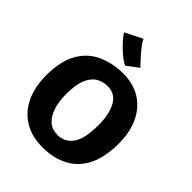

<svg xmlns="http://www.w3.org/2000/svg" viewBox="-278 -1173 1333 1333"><g transform="rotate(45 388.0 -506.5)"><path d="M386 8Q276 10 198.2 -36.8Q120.5 -83.5 80.2 -170.2Q40 -257 42 -375Q44.5 -507 90.8 -588.8Q137 -670.5 217 -709.2Q297 -748 400 -751Q505.5 -754 581 -708.2Q656.5 -662.5 696.2 -576.5Q736 -490.5 734 -373Q731.5 -241 687 -157.5Q642.5 -74 565 -34Q487.5 6 386 8ZM389 -126Q461 -126 502.5 -184.2Q544 -242.5 544 -378Q544 -483 508 -548Q472 -613 397 -613Q351.5 -613 314 -590.5Q276.5 -568 254.2 -515Q232 -462 232 -370Q232 -299 249.5 -244Q267 -189 301.8 -157.5Q336.5 -126 389 -126ZM468 -863 383 -799Q368 -804 345.2 -820.8Q322.5 -837.5 297.2 -860.8Q272 -884 249.8 -909.5Q227.5 -935 213 -957L341 -1021Q346 -1006.5 363.2 -983Q380.5 -959.5 402 -934.8Q423.5 -910 442 -890.2Q460.5 -870.5 468 -863Z"/></g></svg>

Font: Merriweather Sans ExtraBold
Style: Regular
Weight: 800
Designer: Eben Sorkin
Foundry: Eben Sorkin
Version: Version 2.001; ttfautohint (v1.8.3)